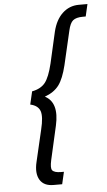

<svg xmlns="http://www.w3.org/2000/svg" viewBox="-62 -768 568 1019"><g transform="rotate(-5 222.0 -258.5)"><path d="M444 -729 429 -664H414Q378 -664 361 -650Q345 -637 336 -597L294 -416Q277 -346 252 -312Q226 -277 176 -259Q248 -222 221 -101L180 80Q171 121 180 133Q191 147 227 147H242L227 212H181Q130 212 109 178Q87 142 102 81L141 -86Q158 -155 147 -185Q136 -215 95 -224L111 -293Q158 -302 181 -331Q204 -360 221 -431L259 -598Q274 -660 310 -694Q347 -729 398 -729Z"/></g></svg>

Font: Miedinger
Style: Italic
Weight: 400
Italic angle: -13°
Version: Version 001.000